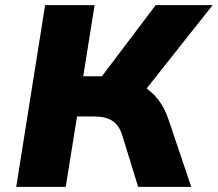

<svg xmlns="http://www.w3.org/2000/svg" viewBox="-20 -725 845 745"><path d="M43 0 155 -705H347L303 -429H391L358 -406L584 -705H805L538 -368L454 -420Q499 -412 534.5 -391Q570 -370 595 -337Q620 -304 635 -258L722 0H516L455 -198Q443 -238 417 -255.5Q391 -273 346 -273H279L235 0Z"/></svg>

Font: Nunito Sans 7pt Black
Style: Italic
Weight: 900
Italic angle: -9°
Version: Version 3.101;gftools[0.9.27]